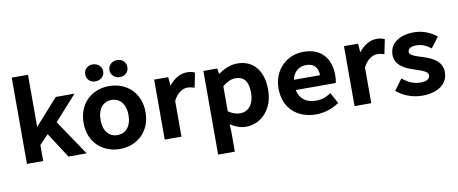

<svg xmlns="http://www.w3.org/2000/svg" viewBox="-74 -1030 3695 1548"><g transform="rotate(-10 1773.0 -256.0)"><path d="M206 -131 279 -207 413 0H562L367 -289L549 -491H395L206 -279V-706H73V0H206Z M1087 -245C1087 -408 972 -503 833 -503C695 -503 580 -408 580 -245C580 -83 695 12 833 12C972 12 1087 -83 1087 -245ZM948 -245C948 -156 903 -102 833 -102C763 -102 719 -155 719 -245C719 -335 763 -389 833 -389C903 -389 948 -335 948 -245ZM733 -698C690 -698 661 -668 661 -629C661 -589 690 -559 733 -559C775 -559 808 -589 808 -629C808 -668 775 -698 733 -698ZM934 -698C891 -698 859 -668 859 -629C859 -589 891 -559 934 -559C977 -559 1006 -589 1006 -629C1006 -668 977 -698 934 -698Z M1338 -292C1369 -356 1417 -381 1452 -381C1473 -381 1484 -378 1501 -373L1511 -371L1535 -489L1527 -493C1510 -500 1492 -503 1467 -503C1417 -503 1363 -473 1322 -419L1316 -491H1201V0H1338Z M2092 -253C2092 -402 2018 -503 1882 -503C1824 -503 1771 -478 1725 -445L1717 -491H1604V194H1741V30L1738 -31C1777 -5 1821 12 1864 12C1987 12 2092 -87 2092 -253ZM1847 -388C1919 -388 1952 -342 1952 -252C1952 -151 1901 -103 1838 -103C1810 -103 1779 -111 1741 -136V-342C1778 -372 1813 -388 1847 -388Z M2621 -43 2630 -47 2581 -137 2571 -131C2536 -108 2501 -97 2457 -97C2380 -97 2325 -136 2311 -210H2638L2640 -218C2643 -230 2645 -250 2645 -272C2645 -407 2573 -503 2424 -503C2292 -503 2176 -404 2176 -245C2176 -84 2286 12 2440 12C2510 12 2573 -12 2621 -43ZM2525 -294H2310C2324 -360 2371 -394 2427 -394C2490 -394 2522 -360 2525 -294Z M2892 -292C2923 -356 2971 -381 3006 -381C3027 -381 3038 -378 3055 -373L3065 -371L3089 -489L3081 -493C3064 -500 3046 -503 3021 -503C2971 -503 2917 -473 2876 -419L2870 -491H2755V0H2892Z M3309 12C3447 12 3520 -56 3520 -142C3520 -236 3439 -270 3369 -293C3306 -312 3261 -327 3261 -354C3261 -377 3278 -396 3331 -396C3372 -396 3408 -381 3441 -356L3449 -350L3514 -436L3506 -442C3464 -473 3407 -503 3329 -503C3203 -503 3128 -442 3128 -354C3128 -268 3208 -230 3279 -208C3341 -188 3390 -171 3390 -142C3390 -116 3370 -95 3313 -95C3259 -95 3217 -114 3173 -148L3165 -154L3099 -64L3107 -58C3157 -17 3230 12 3309 12Z"/></g></svg>

Font: Falling Sky
Style: SeBd
Weight: 600
Designer: Paul D. Hunt
Foundry: Adobe Systems Incorporated
Version: Version 1.02